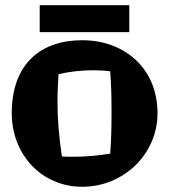

<svg xmlns="http://www.w3.org/2000/svg" viewBox="-20 -689 647 735"><path d="M402 -101C355 -93 308 -89 263 -89C247 -89 232 -89 217 -90C206 -164 200 -232 200 -301C200 -335 202 -370 204 -405C247 -415 291 -420 336 -420C358 -420 380 -419 402 -416C406 -362 407 -311 407 -259C407 -208 406 -156 402 -101ZM583 -255C583 -430 454 -535 295 -535C137 -535 25 -446 25 -255C25 -100 137 26 295 26C454 26 583 -100 583 -255ZM475 -669H132V-566H475Z"/></svg>

Font: Galindo
Style: Regular
Weight: 400
Designer: Astigmatic (AOETI)
Foundry: Astigmatic (AOETI)
Version: Version 1.000